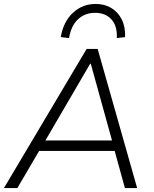

<svg xmlns="http://www.w3.org/2000/svg" viewBox="-34 -953 782 973"><path d="M-14 0 405 -705H461L661 0H599L543 -203L571 -188H137L173 -203L54 0ZM423 -630 189 -229 168 -241H556L537 -229L426 -630ZM316 -760 274 -765Q287 -843 335.5 -888Q384 -933 451 -933Q496 -933 530 -912.5Q564 -892 583 -854.5Q602 -817 600 -765L558 -760Q561 -822 530.5 -855Q500 -888 448 -888Q396 -888 361 -855Q326 -822 316 -760Z"/></svg>

Font: Mulish ExtraLight Light
Style: Italic
Weight: 300
Italic angle: -9°
Version: Version 3.603